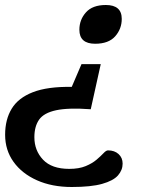

<svg xmlns="http://www.w3.org/2000/svg" viewBox="-36 -543 653 768"><path d="M344.5 -368Q281.5 -368 281.5 -424Q281.5 -464 307.8 -493.5Q334 -523 387.5 -523Q451 -523 451 -467.5Q451 -427.5 424.8 -397.8Q398.5 -368 344.5 -368ZM251 205Q172 205 112 178.2Q52 151.5 18.2 104.5Q-15.5 57.5 -15.5 -4Q-15.5 -65 10.8 -108.2Q37 -151.5 95.5 -174.2Q154 -197 251 -195.5L290 -286.5H367L327 -106Q237.5 -112.5 188.5 -102Q139.5 -91.5 120.5 -64.5Q101.5 -37.5 101.5 6Q101.5 59 136.2 95.8Q171 132.5 241 132.5Q280 132.5 306.5 121.5Q333 110.5 350.2 95.8Q367.5 81 378 69.8Q388.5 58.5 396 58.5Q422 58.5 438.2 73.2Q454.5 88 454.5 111.5Q454.5 137.5 435.8 158.8Q417 180 372.5 192.5Q328 205 251 205Z"/></svg>

Font: Newsreader Caption Medium
Style: Italic
Weight: 500
Italic angle: -17°
Designer: Hugues Gentile
Foundry: Production Type
Version: Version 1.001